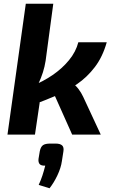

<svg xmlns="http://www.w3.org/2000/svg" viewBox="-20 -720 605 1027"><path d="M265 -700 224 -395Q219 -363 209.5 -333Q200 -303 185 -271Q187 -248 190 -220Q193 -192 192 -169L167 0H20L118 -700ZM551 -494Q529 -416 487.5 -361.5Q446 -307 392 -270Q338 -233 279 -208Q220 -183 166 -163L153 -261Q209 -283 260.5 -318Q312 -353 349 -398Q386 -443 399 -494ZM358 -282Q383 -266 399 -245Q415 -224 425 -202L519 0H366L257 -244ZM277 48Q302 48 312.5 58Q323 68 319 91L311 142Q306 178 287 218Q268 258 245 287L187 269Q199 243 207 218.5Q215 194 222 166Q200 167 192 157.5Q184 148 186 130L193 88Q198 65 210 56.5Q222 48 249 48Z"/></svg>

Font: Exo 2
Style: Bold Italic
Weight: 700
Italic angle: -8°
Designer: Natanael Gama
Foundry: Natanael Gama
Version: Version 2.010